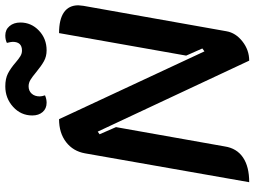

<svg xmlns="http://www.w3.org/2000/svg" viewBox="-138 -814 961 725"><g transform="rotate(-90 342.5 -451.5)"><path d="M126 -611Q134 -656 168.5 -682.5Q203 -709 255 -709L511 -160L522 -168L495 -229L580 -709Q632 -709 658.5 -690.5Q685 -672 685 -636Q685 -631 683 -617L587 -77Q581 -42 548.5 -16.5Q516 9 476 9L208 -563L198 -556L225 -494L152 -83Q145 -38 110.5 -14.5Q76 9 17 9ZM269 -810Q269 -853 301.5 -882.5Q334 -912 379 -912Q408 -912 427.5 -902Q447 -892 469 -873Q483 -861 493 -855Q503 -849 514 -849Q547 -849 547 -884Q547 -890 543 -906Q555 -912 571 -912Q593 -912 606.5 -896Q620 -880 620 -855Q620 -814 589.5 -785Q559 -756 515 -756Q492 -756 474 -766Q456 -776 433 -795Q415 -810 403.5 -817Q392 -824 379 -824Q362 -824 351.5 -812.5Q341 -801 341 -782Q341 -774 345 -762Q331 -756 317 -756Q295 -756 282 -771Q269 -786 269 -810Z"/></g></svg>

Font: K2D SemiBold
Style: Italic
Weight: 600
Italic angle: -10°
Designer: Katatrad Aksorn Co.,Ltd.
Foundry: Cadson Demak Co.,Ltd.
Version: Version 1.000; ttfautohint (v1.6)